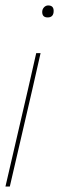

<svg xmlns="http://www.w3.org/2000/svg" viewBox="-36 -525 230 705"><path d="M141 -505Q161 -505 161 -485Q161 -461 139 -461Q119 -461 119 -481Q119 -491 125.5 -498Q132 -505 141 -505ZM113 -330 83 -198 0 160H-16L67 -198L97 -330Z"/></svg>

Font: Elaine Sans Thin
Style: Italic
Weight: 250
Italic angle: -13°
Designer: Wei Huang
Foundry: Wei Huang
Version: Version 2.001;December 24, 2019;FontCreator 12.0.0.2547 64-b